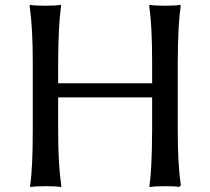

<svg xmlns="http://www.w3.org/2000/svg" viewBox="-20 -767 874 798"><path d="M103.5 -738.3V-747.1Q123 -743.2 168.9 -743.2Q212.9 -743.2 233.4 -747.1V-738.3Q222.7 -666 221.7 -508.8V-420.9H612.3V-508.8Q612.3 -659.2 600.6 -738.3V-747.1Q620.1 -743.2 666 -743.2Q710 -743.2 730.5 -747.1V-738.3Q719.7 -666 718.8 -508.8V-226.6Q718.8 -83 731.4 2V3.9L724.6 9.8H722.7Q706.1 6.8 666 6.8Q622.1 6.8 601.6 10.7V2Q611.3 -63.5 612.3 -226.6V-362.3H221.7V-226.6Q221.7 -83 234.4 2V10.7Q214.8 6.8 168.9 6.8Q125 6.8 105.5 10.7V2Q116.2 -70.3 116.2 -226.6V-508.8Q116.2 -652.3 103.5 -738.3Z"/></svg>

Font: GenEi LateMin P v2
Style: Medium
Weight: 500
Designer: o_tamon (Modified)
Foundry: o_tamon / Adobe Systems Incorporated / FONT 910 / Philipp H. Poll
Version: Version 2.1;Original Version 1.004